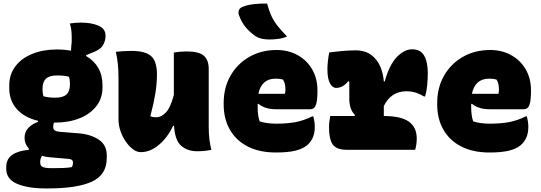

<svg xmlns="http://www.w3.org/2000/svg" viewBox="-20 -842 3040 1079"><path d="M300 -564Q342 -564 379 -557L381 -589Q383 -600 383 -609Q383 -618 383 -631Q383 -683 372 -710Q386 -712 401.5 -713.5Q417 -715 434 -715Q493 -715 533 -698Q573 -681 573 -642V-637Q573 -616 561 -592Q549 -568 515 -553L464 -532V-527Q508 -502 532 -460.5Q556 -419 556 -364V-350Q556 -290 521.5 -245.5Q487 -201 426.5 -177Q366 -153 288 -153Q285 -153 283 -153Q279 -142 279 -128Q279 -116 287.5 -109.5Q296 -103 319 -101L419 -93Q488 -88 534 -58Q580 -28 580 31V46Q580 140 497 178.5Q414 217 249 217H238Q137 217 76 191Q15 165 15 106V98Q15 51 49 28Q83 5 142 0V-7Q118 -33 118 -68Q118 -102 140.5 -124.5Q163 -147 194 -157V-163Q118 -181 75 -228.5Q32 -276 32 -347V-361Q32 -424 66.5 -469.5Q101 -515 162 -539.5Q223 -564 300 -564ZM302 -418Q258 -418 238.5 -400Q219 -382 219 -343V-336Q219 -319 224 -301Q239 -297 255 -295Q271 -293 290 -293Q334 -293 353.5 -311Q373 -329 373 -368V-375Q373 -395 367 -411Q340 -418 302 -418ZM269 103H282Q311 103 337 102Q363 101 384 97Q390 86 390 75V70Q390 53 366 51L262 42Q238 40 216 34Q206 48 206 67V72Q206 90 220.5 96.5Q235 103 269 103Z M718 -556Q795 -556 828.5 -527.5Q862 -499 862 -423Q862 -371 853 -316.5Q844 -262 825 -189Q833 -185 841.5 -184Q850 -183 859 -183Q885 -183 911 -208.5Q937 -234 957 -308V-547Q976 -550 994.5 -551.5Q1013 -553 1028 -553Q1099 -553 1126 -528.5Q1153 -504 1153 -454V-127Q1153 -90 1157 -57.5Q1161 -25 1168 0Q1149 4 1129 6Q1109 8 1088 8Q1034 8 998.5 -22.5Q963 -53 958 -135H953Q921 -68 872.5 -27.5Q824 13 771 13Q749 13 727 -3.5Q705 -20 686.5 -47Q668 -74 657 -106Q646 -138 646 -169V-401Q646 -445 642.5 -480Q639 -515 631 -551Q652 -553 674 -554.5Q696 -556 718 -556Z M1535 -561Q1601 -561 1653 -532Q1705 -503 1734.5 -452Q1764 -401 1764 -334V-331Q1764 -284 1758 -262Q1752 -240 1743 -234Q1734 -228 1724 -228H1532Q1497 -228 1471.5 -237Q1446 -246 1432 -259L1428 -257V-240Q1428 -218 1430.5 -198Q1433 -178 1439 -160Q1478 -147 1533 -147Q1593 -147 1639.5 -155.5Q1686 -164 1735 -188H1741Q1745 -172 1747 -158Q1749 -144 1749 -129Q1749 -94 1738 -69Q1727 -44 1706 -26Q1681 -5 1639 5Q1597 15 1531 15Q1438 15 1372.5 -18.5Q1307 -52 1272 -113Q1237 -174 1237 -255V-263Q1237 -349 1275 -416Q1313 -483 1380.5 -522Q1448 -561 1535 -561ZM1529 -400Q1450 -400 1432 -315H1581Q1584 -324 1584 -339Q1584 -354 1581 -369Q1578 -384 1570 -395Q1554 -400 1529 -400ZM1481 -822Q1492 -781 1506 -751Q1520 -721 1541.5 -694.5Q1563 -668 1593 -637Q1571 -627 1544 -623.5Q1517 -620 1495 -620Q1446 -620 1417 -638Q1385 -660 1361 -688.5Q1337 -717 1323 -757Q1318 -771 1322 -783.5Q1326 -796 1342 -803Q1371 -815 1409 -819Q1447 -823 1481 -822Z M1836 -190H1972L1975 -196Q1958 -212 1950.5 -235.5Q1943 -259 1943 -287V-383L1938 -386Q1919 -364 1902.5 -356Q1886 -348 1869 -348Q1848 -348 1834 -374.5Q1820 -401 1820 -452Q1820 -493 1830 -547Q1865 -552 1904.5 -555.5Q1944 -559 1978 -559Q2032 -559 2066.5 -533Q2101 -507 2117.5 -467Q2134 -427 2137 -384H2142Q2168 -478 2210 -521.5Q2252 -565 2296 -565Q2332 -565 2352 -545Q2384 -511 2384 -429Q2384 -395 2380.5 -360.5Q2377 -326 2369 -300H2363Q2340 -314 2316 -321.5Q2292 -329 2263 -329Q2178 -329 2137 -246V-190Q2233 -190 2277.5 -158.5Q2322 -127 2322 -64Q2322 -45 2319.5 -29Q2317 -13 2313 0H1932Q1871 0 1850 -30Q1829 -60 1829 -126Q1829 -143 1831 -158.5Q1833 -174 1836 -190Z M2735 -561Q2801 -561 2853 -532Q2905 -503 2934.5 -452Q2964 -401 2964 -334V-331Q2964 -284 2958 -262Q2952 -240 2943 -234Q2934 -228 2924 -228H2732Q2697 -228 2671.5 -237Q2646 -246 2632 -259L2628 -257V-240Q2628 -218 2630.5 -198Q2633 -178 2639 -160Q2678 -147 2733 -147Q2793 -147 2839.5 -155.5Q2886 -164 2935 -188H2941Q2945 -172 2947 -158Q2949 -144 2949 -129Q2949 -94 2938 -69Q2927 -44 2906 -26Q2881 -5 2839 5Q2797 15 2731 15Q2638 15 2572.5 -18.5Q2507 -52 2472 -113Q2437 -174 2437 -255V-263Q2437 -349 2475 -416Q2513 -483 2580.5 -522Q2648 -561 2735 -561ZM2729 -400Q2650 -400 2632 -315H2781Q2784 -324 2784 -339Q2784 -354 2781 -369Q2778 -384 2770 -395Q2754 -400 2729 -400Z"/></svg>

Font: Recursive Mn Csl St Blk
Style: Regular
Weight: 900
Monospace: yes
Version: Version 1.079;hotconv 1.0.112;makeotfexe 2.5.65598; ttfautoh